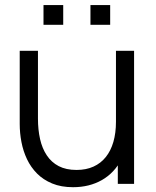

<svg xmlns="http://www.w3.org/2000/svg" viewBox="-20 -746 634 779"><path d="M347 -645.5V-725.5H427V-645.5ZM156.5 -645.5V-725.5H236.5V-645.5ZM276.5 13.5Q228 13.5 191.8 -1.5Q155.5 -16.5 130.2 -42Q105 -67.5 89.5 -100.2Q74 -133 67 -169.8Q60 -206.5 60 -243V-540H134V-264.5Q134 -220 142.5 -182Q151 -144 169.8 -115.8Q188.5 -87.5 218.2 -72Q248 -56.5 290.5 -56.5Q329.5 -56.5 359.2 -70Q389 -83.5 409.2 -108.8Q429.5 -134 440 -170.2Q450.5 -206.5 450.5 -252L502.5 -240.5Q502.5 -157.5 473.5 -101Q444.5 -44.5 393.5 -15.5Q342.5 13.5 276.5 13.5ZM458 0V-133H450.5V-540H524V0Z"/></svg>

Font: Manrope ExtraLight
Style: Regular
Weight: 400
Version: Version 4.504